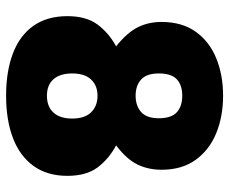

<svg xmlns="http://www.w3.org/2000/svg" viewBox="-81 -659 752 630"><g transform="rotate(90 295.0 -344.0)"><path d="M294 12Q214 12 155 -10.5Q96 -33 64.5 -78Q33 -123 33 -189Q33 -251 60.5 -288Q88 -325 132 -349Q87 -385 69.5 -420Q52 -455 52 -498Q52 -565 84 -610Q116 -655 171 -677.5Q226 -700 294 -700Q362 -700 417 -677.5Q472 -655 504.5 -610Q537 -565 537 -498Q537 -454 519.5 -418.5Q502 -383 457 -349Q502 -325 529.5 -288Q557 -251 557 -189Q557 -123 524.5 -78Q492 -33 433 -10.5Q374 12 294 12ZM294 -122Q330 -122 349.5 -143.5Q369 -165 369 -205Q369 -246 348.5 -267Q328 -288 294 -288Q261 -288 241 -267Q221 -246 221 -205Q221 -165 240 -143.5Q259 -122 294 -122ZM294 -413Q327 -413 347.5 -431Q368 -449 368 -489Q368 -530 348.5 -548Q329 -566 294 -566Q259 -566 240 -548Q221 -530 221 -489Q221 -449 241 -431Q261 -413 294 -413Z"/></g></svg>

Font: Archivo SemiCondensed Black
Style: Regular
Weight: 900
Width: 4
Designer: Hector Gatti
Foundry: Omnibus-Type
Version: Version 2.001